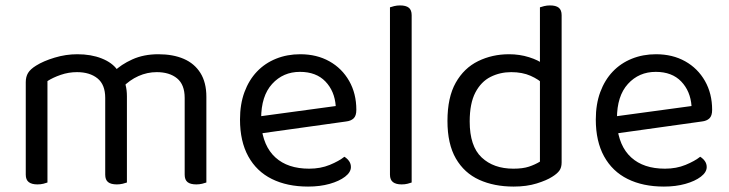

<svg xmlns="http://www.w3.org/2000/svg" viewBox="-20 -675 2687 708"><path d="M448 -320V-205H368V-314Q368 -363 339.5 -386Q311 -409 264 -409Q233 -409 204 -399Q175 -389 155 -376V-205H75V-372Q75 -392 83.5 -406Q92 -420 113 -433Q140 -450 181.5 -462.5Q223 -475 265 -475Q316 -475 355 -459.5Q394 -444 413 -417Q419 -411 423 -406Q427 -401 431 -393Q438 -381 443 -362Q448 -343 448 -320ZM741 -318V-205H661V-314Q661 -363 633 -386Q605 -409 558 -409Q523 -409 490.5 -394.5Q458 -380 432 -353L400 -411Q426 -437 468 -456Q510 -475 564 -475Q618 -475 657.5 -458Q697 -441 719 -406Q741 -371 741 -318ZM75 -258H155V-2Q150 0 140 2.5Q130 5 118 5Q97 5 86 -3.5Q75 -12 75 -31ZM368 -258H448V-2Q443 0 432.5 2.5Q422 5 411 5Q389 5 378.5 -3.5Q368 -12 368 -31ZM661 -258H741V-2Q736 0 725.5 2.5Q715 5 704 5Q682 5 671.5 -3.5Q661 -12 661 -31Z M920 -180 916 -243 1218 -284Q1214 -339 1180 -374.5Q1146 -410 1086 -410Q1024 -410 983.5 -365.5Q943 -321 943 -238V-216Q950 -136 995.5 -94.5Q1041 -53 1120 -53Q1162 -53 1196 -67Q1230 -81 1250 -97Q1261 -90 1267.5 -80.5Q1274 -71 1274 -59Q1274 -40 1252.5 -23.5Q1231 -7 1195.5 3Q1160 13 1116 13Q1039 13 982.5 -15Q926 -43 895.5 -98.5Q865 -154 865 -234Q865 -291 881.5 -335.5Q898 -380 927.5 -411Q957 -442 998 -458.5Q1039 -475 1087 -475Q1148 -475 1194.5 -449Q1241 -423 1267.5 -376.5Q1294 -330 1294 -270Q1294 -248 1284 -238.5Q1274 -229 1256 -227Z M1418 -264 1498 -252V-2Q1493 0 1483 2.5Q1473 5 1461 5Q1440 5 1429 -3.5Q1418 -12 1418 -31ZM1498 -214 1418 -225V-648Q1423 -650 1433.5 -652.5Q1444 -655 1455 -655Q1477 -655 1487.5 -646.5Q1498 -638 1498 -619Z M1971 -79V-415L2051 -416V-76Q2051 -57 2042.5 -45.5Q2034 -34 2016 -23Q1996 -10 1959 1.5Q1922 13 1874 13Q1802 13 1747 -12Q1692 -37 1661 -90.5Q1630 -144 1630 -229Q1630 -316 1660.5 -370Q1691 -424 1743 -449.5Q1795 -475 1857 -475Q1896 -475 1931 -464Q1966 -453 1986 -437V-363Q1967 -382 1936.5 -395.5Q1906 -409 1865 -409Q1824 -409 1789 -391.5Q1754 -374 1733 -334Q1712 -294 1712 -227Q1712 -136 1756 -94.5Q1800 -53 1873 -53Q1908 -53 1930.5 -60.5Q1953 -68 1971 -79ZM2051 -396 1971 -395V-648Q1976 -650 1986.5 -652.5Q1997 -655 2008 -655Q2030 -655 2040.5 -646.5Q2051 -638 2051 -619Z M2232 -180 2228 -243 2530 -284Q2526 -339 2492 -374.5Q2458 -410 2398 -410Q2336 -410 2295.5 -365.5Q2255 -321 2255 -238V-216Q2262 -136 2307.5 -94.5Q2353 -53 2432 -53Q2474 -53 2508 -67Q2542 -81 2562 -97Q2573 -90 2579.5 -80.5Q2586 -71 2586 -59Q2586 -40 2564.5 -23.5Q2543 -7 2507.5 3Q2472 13 2428 13Q2351 13 2294.5 -15Q2238 -43 2207.5 -98.5Q2177 -154 2177 -234Q2177 -291 2193.5 -335.5Q2210 -380 2239.5 -411Q2269 -442 2310 -458.5Q2351 -475 2399 -475Q2460 -475 2506.5 -449Q2553 -423 2579.5 -376.5Q2606 -330 2606 -270Q2606 -248 2596 -238.5Q2586 -229 2568 -227Z"/></svg>

Font: Baloo Tamma 2
Style: Regular
Weight: 400
Designer: Divya Kowshik, Shuchita Grover and Ek Type
Foundry: Ek Type
Version: Version 1.700